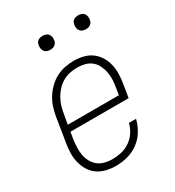

<svg xmlns="http://www.w3.org/2000/svg" viewBox="-176 -823 851 934"><g transform="rotate(-30 250.0 -355.5)"><path d="M201 8Q173 8 146.5 1.5Q120 -5 99 -20Q78 -35 64.5 -57.5Q51 -80 45 -106Q39 -132 40 -160Q41 -188 46 -215L67 -345Q71 -370 79 -395Q87 -420 101 -442.5Q115 -465 134.5 -484Q154 -503 177.5 -515.5Q201 -528 226.5 -533Q252 -538 277 -538Q304 -538 330.5 -531.5Q357 -525 377.5 -509.5Q398 -494 411.5 -471.5Q425 -449 430.5 -423Q436 -397 435 -369.5Q434 -342 429 -315L418 -247H91L85 -209Q82 -188 81 -166Q80 -144 83.5 -123.5Q87 -103 96.5 -84.5Q106 -66 122 -53Q138 -40 158.5 -34.5Q179 -29 201 -29Q226 -29 251.5 -34.5Q277 -40 299.5 -55Q322 -70 337.5 -93Q353 -116 359 -142H399Q391 -109 373 -79.5Q355 -50 327 -29.5Q299 -9 266 -0.5Q233 8 201 8ZM384 -283 390 -321Q394 -342 395 -364Q396 -386 392 -406.5Q388 -427 379 -445.5Q370 -464 354.5 -477Q339 -490 318.5 -495.5Q298 -501 276 -501Q255 -501 234.5 -497Q214 -493 194.5 -482Q175 -471 159.5 -454.5Q144 -438 133.5 -419.5Q123 -401 116.5 -380.5Q110 -360 107 -339L97 -283ZM406 -641Q397 -641 388.5 -644Q380 -647 374.5 -654Q369 -661 367.5 -670.5Q366 -680 368 -690Q369 -696 372 -702Q375 -708 381 -712Q387 -716 393.5 -717.5Q400 -719 406 -719Q416 -719 424.5 -716Q433 -713 438.5 -706Q444 -699 445.5 -689.5Q447 -680 445 -670Q444 -664 440.5 -658Q437 -652 431.5 -648Q426 -644 419.5 -642.5Q413 -641 406 -641ZM206 -641Q197 -641 188.5 -644Q180 -647 174.5 -654Q169 -661 167.5 -670.5Q166 -680 168 -690Q169 -696 172 -702Q175 -708 181 -712Q187 -716 193.5 -717.5Q200 -719 206 -719Q216 -719 224.5 -716Q233 -713 238.5 -706Q244 -699 245.5 -689.5Q247 -680 245 -670Q244 -664 240.5 -658Q237 -652 231.5 -648Q226 -644 219.5 -642.5Q213 -641 206 -641Z"/></g></svg>

Font: Iosevka Slab XLtObl
Style: Regular
Weight: 200
Italic angle: -9°
Monospace: yes
Designer: Belleve Invis
Foundry: Belleve Invis
Version: Version 11.1.1; ttfautohint (v1.8.3)